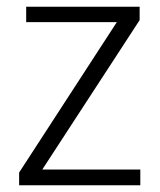

<svg xmlns="http://www.w3.org/2000/svg" viewBox="-20 -552 476 572"><path d="M398 0H37V-38L328 -486H58V-532H396V-492L106 -47H398Z"/></svg>

Font: Noto Sans Display Light
Style: Regular
Weight: 300
Designer: Monotype Design Team
Foundry: Monotype Imaging Inc.
Version: Version 2.003